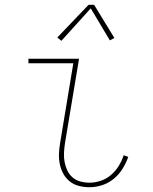

<svg xmlns="http://www.w3.org/2000/svg" viewBox="-20 -776 640 804"><path d="M355 8Q332 8 310.5 2.5Q289 -3 272.5 -16Q256 -29 245.5 -48Q235 -67 230.5 -88.5Q226 -110 227 -133Q228 -156 232 -179L287 -511H99V-530H311L252 -176Q249 -156 248 -136Q247 -116 250.5 -97.5Q254 -79 262 -62Q270 -45 284 -33Q298 -21 316.5 -16Q335 -11 355 -11Q378 -11 402 -19Q426 -27 445 -43.5Q464 -60 477 -81Q490 -102 498 -126L517 -119Q508 -93 493 -69Q478 -45 456 -27Q434 -9 407.5 -0.5Q381 8 355 8ZM237 -605 220 -619 351 -756H374L459 -617L440 -607L360 -741Z"/></svg>

Font: Iosevka Slab Thin Extended
Style: Italic
Weight: 100
Width: 7
Italic angle: -9°
Monospace: yes
Designer: Belleve Invis
Foundry: Belleve Invis
Version: Version 11.1.0; ttfautohint (v1.8.3)